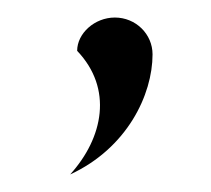

<svg xmlns="http://www.w3.org/2000/svg" viewBox="-20 -113 241 219"><path d="M60 86C125 56 154 -5 154 -51C154 -74 135 -93 111 -93C88 -93 68 -75 68 -55C109 -12 98 44 60 86Z"/></svg>

Font: Charger Sport
Style: ExLitNrw
Weight: 200
Designer: Jasper
Foundry: Cannot Into Space Fonts
Version: Version 1.1